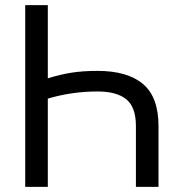

<svg xmlns="http://www.w3.org/2000/svg" viewBox="-20 -727 722 747"><path d="M508.8 0V-236.3Q508.8 -310.5 471.2 -340.8Q433.6 -371.1 359.4 -371.1Q259.8 -371.1 166 -343.3V0H78.1V-707H166V-422.4Q213.4 -437 257.3 -444.1Q301.3 -451.2 359.4 -451.2Q475.6 -451.2 536.1 -400.4Q596.7 -349.6 596.7 -236.3V0Z"/></svg>

Font: Pretendard Std
Style: Regular
Weight: 400
Designer: Base glyphs from Inter by Rasmus Andersson; Hangeul glyphs from Noto Sans CJK(Source Han Sans) by Jang Soo-young and Kan
Foundry: Kil Hyung-jin
Version: Version 1.309